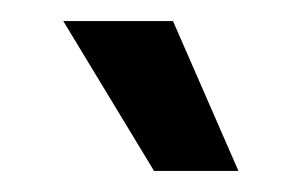

<svg xmlns="http://www.w3.org/2000/svg" viewBox="-20 -903 286 182"><path d="M126 -741 40 -883H144L206 -741Z"/></svg>

Font: Mona Sans Medium
Style: Regular
Weight: 500
Designer: Deni Anggara
Foundry: GitHub
Version: Version 2.000;Glyphs 3.2.3 (3260)